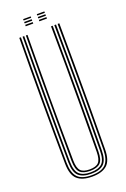

<svg xmlns="http://www.w3.org/2000/svg" viewBox="-168 -937 654 996"><g transform="rotate(-20 159.0 -439.0)"><path d="M159.2 6Q104.2 6 76.9 -18.8Q49.5 -43.5 48.8 -105.8Q48 -183.2 47.5 -268.5Q47 -353.8 47 -443.2Q47 -532.8 47.4 -622.9Q47.8 -713 48.8 -800H57.8Q57 -721.8 56.6 -631Q56.2 -540.2 56.2 -446.5Q56.2 -352.8 56.6 -265.5Q57 -178.2 57.8 -107.2Q58.5 -51.5 81.5 -26.8Q104.5 -2 159.2 -2Q214.2 -2 237.1 -26.8Q260 -51.5 260.5 -107.2Q261.2 -176.8 261.8 -260.6Q262.2 -344.5 262.2 -436.1Q262.2 -527.8 261.9 -620.5Q261.5 -713.2 260.5 -800H269.8Q270.8 -694.2 271.1 -577.2Q271.5 -460.2 271.2 -340.4Q271 -220.5 269.5 -105.8Q269 -43 241.4 -18.5Q213.8 6 159.2 6ZM159.2 -9.8Q112.5 -9.8 90 -30.8Q67.5 -51.8 67 -106.2Q66.2 -182.5 65.8 -267.5Q65.2 -352.5 65.2 -442.4Q65.2 -532.2 65.8 -622.8Q66.2 -713.2 67 -800H76Q75.2 -720.5 74.9 -630.8Q74.5 -541 74.5 -449Q74.5 -357 74.9 -269.4Q75.2 -181.8 76 -106.5Q76.5 -56.5 96.4 -37.1Q116.2 -17.8 159.2 -17.8Q202.2 -17.8 222.1 -36.9Q242 -56 242.2 -106.5Q243 -181.2 243.5 -266.2Q244 -351.2 244 -441.4Q244 -531.5 243.5 -622.4Q243 -713.2 242.2 -800H251.5Q252.2 -720 252.6 -630.2Q253 -540.5 253 -448.8Q253 -357 252.6 -269.6Q252.2 -182.2 251.5 -106.2Q251 -52.2 228.8 -31Q206.5 -9.8 159.2 -9.8ZM159.2 -25.8Q120.8 -25.8 103.2 -43.1Q85.8 -60.5 85.2 -106.5Q84.2 -199.2 83.9 -316.1Q83.5 -433 83.8 -558Q84 -683 85.2 -800H94.2Q93.5 -717.2 93 -632.5Q92.5 -547.8 92.5 -460.9Q92.5 -374 93 -285.4Q93.5 -196.8 94.5 -106.5Q95 -65.5 109.5 -49.6Q124 -33.8 159.2 -33.8Q194.8 -33.8 209.1 -49.6Q223.5 -65.5 224 -106.5Q225.2 -232.5 225.6 -347.4Q226 -462.2 225.6 -573.6Q225.2 -685 224 -800H233.2Q234 -722 234.5 -631.5Q235 -541 235 -447.6Q235 -354.2 234.5 -266.5Q234 -178.8 233.2 -106.5Q232.8 -59.8 215 -42.8Q197.2 -25.8 159.2 -25.8ZM176.2 -876.8V-884.5H218V-876.8ZM100.8 -845V-853H142.5V-845ZM100.8 -860.8V-868.8H142.5V-860.8ZM100.8 -876.8V-884.5H142.5V-876.8ZM176.2 -845V-853H218V-845ZM176.2 -860.8V-868.8H218V-860.8Z"/></g></svg>

Font: Big Shoulders Inline Display Thin Light
Style: Regular
Weight: 300
Version: Version 2.002